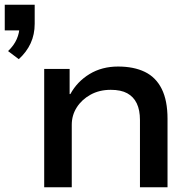

<svg xmlns="http://www.w3.org/2000/svg" viewBox="-42 -788 819 808"><path d="M37 -539 -8 -573Q17 -597 28.5 -623.5Q40 -650 40 -676L60 -660H-22V-768H104V-688Q104 -643 87 -606Q70 -569 37 -539ZM144 0V-498H251V-392H254Q283 -445 335 -476.5Q387 -508 455 -508Q521 -508 567.5 -485.5Q614 -463 638.5 -414Q663 -365 663 -288V0H547V-283Q547 -325 533.5 -353Q520 -381 493.5 -395.5Q467 -410 424 -410Q376 -410 339 -389.5Q302 -369 281 -336Q260 -303 260 -263V0Z"/></svg>

Font: Nunito Sans 7pt SemiExpanded SemiBold
Style: Regular
Weight: 600
Width: 6
Designer: Vernon Adams
Foundry: Vernon Adams
Version: Version 3.101;gftools[0.9.27]